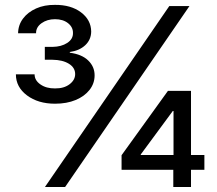

<svg xmlns="http://www.w3.org/2000/svg" viewBox="-20 -752 871 772"><path d="M201.2 -335Q133.3 -335 88.6 -368.4Q43.9 -401.9 43.9 -453.1H119.1Q119.1 -428.7 142.8 -412.4Q166.5 -396 201.2 -396.5Q236.8 -396 259.5 -413.1Q282.2 -430.2 282.2 -454.1Q282.2 -480 257.1 -495.6Q231.9 -511.2 191.4 -511.7H160.2V-563.5H191.4Q226.6 -564 250.2 -579.3Q273.9 -594.7 273.4 -619.1Q273.9 -642.6 253.7 -658.7Q233.4 -674.8 201.2 -674.8Q169.4 -674.8 147 -658.7Q124.5 -642.6 125 -618.2H52.7Q53.2 -651.4 72.5 -677.2Q91.8 -703.1 125.2 -718Q158.7 -732.9 201.2 -732.4Q265.1 -732.9 305.7 -702.4Q346.2 -671.9 346.7 -625Q346.2 -592.3 322.8 -570.3Q299.3 -548.3 260.7 -543V-540Q309.1 -533.7 334.7 -508.8Q360.4 -483.9 360.4 -449.2Q360.4 -416.5 340.1 -390.6Q319.8 -364.7 284.2 -349.9Q248.5 -335 201.2 -335ZM160.6 0 660.6 -727.5H741.7L241.7 0ZM468.8 -69.3V-127.9L655.3 -386.7H706.1V-305.7H674.8L545.9 -130.9V-128.9H801.8V-69.3ZM676.8 0V-87.9L677.7 -113.3V-386.7H748V0Z"/></svg>

Font: Inter
Style: Regular
Weight: 400
Designer: Rasmus Andersson
Foundry: rsms
Version: Version 4.000;git-8c9346024